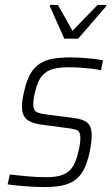

<svg xmlns="http://www.w3.org/2000/svg" viewBox="-20 -751 454 779"><path d="M163 8Q138 8 110 6.5Q82 5 56 2.5Q30 0 11 -3L20 -43Q40 -41 57.5 -39Q75 -37 92.5 -35.5Q110 -34 128.5 -33Q147 -32 167 -32Q213 -32 238.5 -43.5Q264 -55 277.5 -78.5Q291 -102 298 -137Q302 -152 304 -165.5Q306 -179 306 -191Q306 -216 294 -222Q282 -228 256 -231L143 -246Q104 -252 86.5 -268.5Q69 -285 69 -319Q69 -329 71 -344.5Q73 -360 77 -376Q87 -423 103 -451Q119 -479 142.5 -493.5Q166 -508 196 -513Q226 -518 263 -518Q286 -518 310.5 -516.5Q335 -515 358.5 -512.5Q382 -510 398 -506L390 -466Q371 -470 350 -472.5Q329 -475 306 -476.5Q283 -478 256 -478Q223 -478 196.5 -471.5Q170 -465 151.5 -444.5Q133 -424 123 -380Q119 -365 117 -352Q115 -339 115 -328Q115 -305 127 -297.5Q139 -290 165 -287L275 -273Q301 -270 318 -263Q335 -256 343.5 -242Q352 -228 352 -202Q352 -191 350 -172.5Q348 -154 343 -131Q334 -90 320 -63Q306 -36 284.5 -20.5Q263 -5 233 1.5Q203 8 163 8ZM241 -594 182 -726 183 -731H215L274 -626L376 -731H412L411 -726L297 -594Z"/></svg>

Font: Saira SemiCondensed ExtraLight
Style: Italic
Weight: 250
Width: 4
Italic angle: -12°
Designer: Hector Gatti with collaboration of the Omnibus-Type team
Foundry: Omnibus-Type
Version: Version 1.101